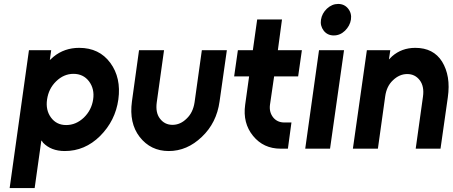

<svg xmlns="http://www.w3.org/2000/svg" viewBox="-20 -755 2301 975"><path d="M240 -500 233 -450Q238 -454 242.5 -458.5Q247 -463 252 -467Q307 -512 382 -512Q484 -512 540 -436Q596 -360 581 -250Q566 -142 488 -64Q411 12 309 12Q239 12 198 -31Q197 -34 194.5 -36.5Q192 -39 190 -42L156 200H29L127 -500ZM316 -120Q366 -120 406 -158Q445 -196 453 -250Q461 -303 432 -342Q403 -380 353 -380Q304 -380 265 -342Q227 -305 219 -250Q211 -196 239 -158Q267 -120 316 -120Z M686 -500 650 -240Q635 -130 689 -60Q745 12 837 12Q930 12 1005 -60Q1080 -131 1095 -240L1132 -500H1005L968 -235Q960 -183 928 -153Q896 -121 856 -121Q816 -121 792 -153Q769 -183 776 -235L813 -500Z M1286 -656 1264 -500H1188L1169 -367H1245L1225 -223Q1212 -130 1265 -65Q1318 0 1405 0H1442L1460 -133H1424Q1388 -133 1367 -159Q1346 -186 1351 -223L1372 -367H1494L1513 -500H1391L1412 -656Z M1530 0H1656L1727 -500H1600ZM1762 -655Q1767 -687 1748 -711Q1729 -735 1697 -735Q1666 -735 1640 -711Q1615 -687 1610 -655Q1605 -624 1624 -599Q1643 -575 1675 -575Q1707 -575 1732 -599Q1757 -624 1762 -655Z M2217 0 2254 -260Q2262 -316 2254.5 -361Q2247 -406 2225 -442Q2181 -512 2089 -512Q2020 -512 1971 -469Q1967 -465 1963 -461Q1959 -457 1955 -453L1962 -500H1843L1772 0H1899L1936 -265Q1943 -317 1975 -347Q2008 -379 2048 -379Q2088 -379 2112 -347Q2135 -316 2128 -265L2091 0Z"/></svg>

Font: Unageo
Style: Bold-Italic
Weight: 700
Designer: Richard Sepsi
Foundry: Richard Sepsi
Version: Version 2.000